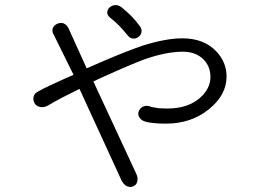

<svg xmlns="http://www.w3.org/2000/svg" viewBox="-20 -772 1040 756"><path d="M321.3 -502.9 250 -660.2Q242.2 -675.8 228.5 -680.7Q216.8 -683.6 204.1 -677.7Q192.4 -671.9 187.5 -660.2Q183.6 -647.5 192.4 -633.8L269.5 -477.5L225.6 -458Q194.3 -443.4 178.7 -436.5Q151.4 -423.8 130.9 -412.1Q116.2 -405.3 112.3 -391.6Q109.4 -378.9 115.2 -367.2Q122.1 -354.5 134.8 -351.6Q149.4 -346.7 167 -355.5Q189.5 -369.1 226.6 -388.7Q249 -400.4 293 -421.9L459 -60.5Q467.8 -43.9 481.4 -38.1Q495.1 -33.2 505.9 -39.1Q517.6 -43.9 520.5 -57.6Q524.4 -72.3 515.6 -89.8L347.7 -451.2L372.1 -462.9Q497.1 -519.5 550.8 -539.1Q635.7 -568.4 700.2 -568.4Q748 -568.4 778.3 -541Q808.6 -512.7 808.6 -468.8Q808.6 -423.8 768.6 -387.7Q720.7 -344.7 638.7 -344.7Q621.1 -344.7 606.4 -345.7Q594.7 -347.7 577.1 -350.6Q560.5 -358.4 546.9 -353.5Q534.2 -349.6 528.3 -337.9Q521.5 -326.2 526.4 -314.5Q531.2 -301.8 546.9 -294.9Q562.5 -289.1 589.8 -287.1Q605.5 -285.2 633.8 -285.2Q733.4 -285.2 803.7 -342.8Q872.1 -398.4 872.1 -470.7Q872.1 -527.3 831.1 -570.3Q782.2 -621.1 698.2 -621.1Q632.8 -621.1 540 -591.8Q464.8 -566.4 321.3 -502.9ZM460 -742.2Q448.2 -752 434.6 -752Q420.9 -751 412.1 -743.2Q402.3 -734.4 402.3 -723.6Q401.4 -711.9 415 -701.2Q431.6 -688.5 448.2 -671.9Q466.8 -652.3 482.4 -632.8Q491.2 -621.1 503.9 -620.1Q514.6 -619.1 524.4 -626Q534.2 -632.8 537.1 -644.5Q539.1 -656.2 532.2 -667Q515.6 -689.5 498 -708Q481.4 -724.6 460 -742.2Z"/></svg>

Font: Gulim
Style: Regular
Weight: 400
Version: Version 2.21